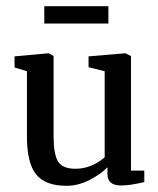

<svg xmlns="http://www.w3.org/2000/svg" viewBox="-20 -592 511 620"><path d="M371 7Q327 7 327 -30V-52Q305 -29 268.5 -10.5Q232 8 195 8Q126 8 96.5 -29Q67 -66 67 -151V-362L27 -374V-410L137 -420L153 -411V-154Q153 -94 167.5 -70.5Q182 -47 224 -47Q274 -47 318 -84V-362L266 -375V-410L385 -420L403 -411V-41H446V-4Q399 7 371 7ZM123 -516V-572H330V-516Z"/></svg>

Font: Aikya Medium
Style: Regular
Weight: 500
Designer: Neelakash Kshetrimayum (Latin subset based on Merriweather by Eben Sorkin)
Foundry: Brand New Type
Version: Version 1.00 b005